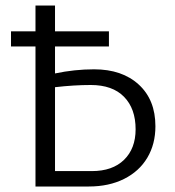

<svg xmlns="http://www.w3.org/2000/svg" viewBox="-20 -678 635 698"><path d="M545 -219Q545 -154 515.5 -104.5Q486 -55 431 -27.5Q376 0 303 0H109V-509H20V-564H109V-658H180V-564H376V-509H180V-411Q251 -426 322 -426Q424 -426 484.5 -370.5Q545 -315 545 -219ZM473 -208Q473 -283 431 -326Q389 -369 310 -369Q249 -369 180 -361V-56H314Q389 -56 431 -97Q473 -138 473 -208Z"/></svg>

Font: Ysabeau
Style: Regular
Weight: 400
Designer: Christian Thalmann (Catharsis Fonts)
Version: Version 0.003